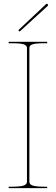

<svg xmlns="http://www.w3.org/2000/svg" viewBox="-20 -977 290 997"><path d="M75 -820 82 -813 228.5 -947C231.5 -950 229 -954 227.5 -955.5C226 -957 222 -958.5 219 -955.5ZM225 0V-7.5H207.5C139 -7.5 132.5 -20.5 132.5 -35V-726.5C132.5 -742 141.5 -752.5 207.5 -752.5H225V-760H25V-752.5H45C111 -752.5 120 -742 120 -726.5V-35C120 -20.5 113.5 -7.5 45 -7.5H25V0Z"/></svg>

Font: Znikomit
Style: Regular
Weight: 100
Designer: gluk
Foundry: gluk
Version: Version 0.55